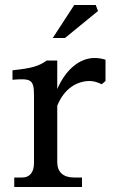

<svg xmlns="http://www.w3.org/2000/svg" viewBox="-20 -748 470 768"><path d="M209 -99V-325C237 -395 289 -424 339 -424C354 -424 371 -419 387 -411L402 -424V-509C387 -514 373 -516 358 -516C300 -516 244 -472 209 -392V-506H167C136 -484 109 -475 30 -467V-429C106 -435 116 -430 116 -363V-96C116 -59 99 -38 69 -38H37V0H308V-38H276C233 -38 209 -60 209 -99ZM191 -596H240L372 -704L363 -728H277Z"/></svg>

Font: LT Superior Serif Medium
Style: Regular
Weight: 500
Designer: Daniel Lyons
Foundry: LyonsType
Version: Version 2.120;FEAKit 1.0